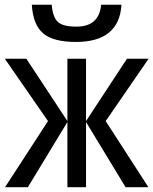

<svg xmlns="http://www.w3.org/2000/svg" viewBox="-20 -781 640 801"><path d="M261.2 -275.9V-536.1H338.9V-275.9L509.8 -536.1H600.1L420.9 -275.9L599.1 0H503.9L338.9 -272V0H261.2V-272L96.2 0H1L180.2 -275.9L0 -536.1H89.8ZM486.8 -761.2Q477.1 -606 296.9 -606Q201.7 -606 159.7 -642.1Q117.7 -678.2 112.8 -761.2H195.8Q199.7 -711.4 220.2 -690.7Q240.7 -669.9 298.8 -669.9Q393.6 -669.9 401.9 -761.2Z"/></svg>

Font: Apple Sans Adjectives
Style: Regular
Weight: 400
Monospace: yes
Foundry: Apple Sans Adjectives
Version: Version 0.01